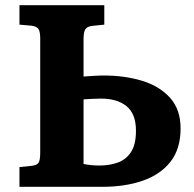

<svg xmlns="http://www.w3.org/2000/svg" viewBox="-20 -720 746 740"><path d="M55 0V-76L103 -81Q121 -83 128 -92Q135 -101 135 -132V-572Q135 -596 129 -607Q123 -618 101 -621L55 -625V-700H382V-625L333 -620Q315 -617 308.5 -606.5Q302 -596 302 -569V-425Q318 -426 339 -427.5Q360 -429 380 -429Q461 -429 528 -408.5Q595 -388 635.5 -343Q676 -298 676 -225Q676 -146 637 -96.5Q598 -47 530 -23.5Q462 0 375 0ZM302 -88Q317 -85 332 -83.5Q347 -82 363 -82Q402 -82 434 -93.5Q466 -105 485 -134Q504 -163 504 -216Q504 -281 468 -310.5Q432 -340 369 -340Q352 -340 334.5 -339Q317 -338 302 -337Z"/></svg>

Font: Literata 7pt
Style: Bold
Weight: 700
Designer: Latin by Veronika Burian and Jose Scaglione. Greek by Irene Vlachou. Cyrillic by Vera Evstafieva.
Foundry: TypeTogether
Version: Version 3.002